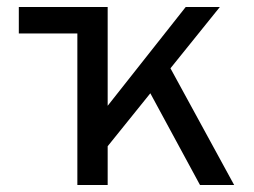

<svg xmlns="http://www.w3.org/2000/svg" viewBox="-20 -531 730 551"><path d="M34 -435V-511H236V-435ZM246 -58V-173L513 -511H611ZM202 0V-511H289V0ZM554 0 391 -301 449 -372 652 0Z"/></svg>

Font: Undotted
Style: Regular
Weight: 400
Designer: Delve Withrington, Dave Bailey, Thomas Jockin
Foundry: Delve Fonts LLC
Version: Version 4.000